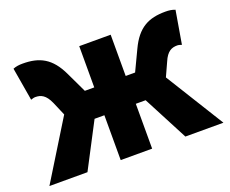

<svg xmlns="http://www.w3.org/2000/svg" viewBox="-99 -742 1080 901"><g transform="rotate(-20 441.5 -291.5)"><path d="M7 0H197L314 -224H363V0H520V-224H569L686 0H876L695 -292L726 -360C745 -405 768 -415 796 -415C804 -415 811 -412 818 -410L846 -575C831 -581 816 -583 798 -583C714 -583 658 -556 615 -464L567 -363H520V-569H363V-363H316L268 -464C225 -556 168 -583 85 -583C67 -583 52 -581 37 -575L65 -410C72 -412 79 -415 87 -415C115 -415 138 -405 158 -360L187 -292Z"/></g></svg>

Font: ChiuKong Gothic MN Heavy
Style: Regular
Weight: 900
Designer: Ryoko NISHIZUKA 西塚涼子 (kana, bopomofo & ideographs); Paul D. Hunt (Latin, Greek & Cyrillic); Sandoll Communications 산돌커뮤니
Foundry: Adobe
Version: Version 1.300